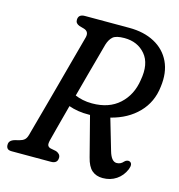

<svg xmlns="http://www.w3.org/2000/svg" viewBox="-106 -793 838 898"><g transform="rotate(15 313.0 -344.5)"><path d="M579 -60.5Q565 -27 536.5 -8Q508 11 471 11Q439 11 418.5 -6.8Q398 -24.5 387.5 -67L338 -259Q334.5 -259 331.5 -259Q304 -258.5 279.8 -262.5Q255.5 -266.5 234.5 -274Q218.5 -213.5 205.5 -164.8Q192.5 -116 187.5 -95.5Q183 -76.5 187 -69.5Q191 -62.5 200.5 -60L228.5 -54.5Q250 -46 250 -28.5Q250 0 218 0H28Q12.5 0 6.8 -7Q1 -14 1.5 -25Q1 -46 28.5 -54L50 -59.5Q64 -63 73 -70.5Q82 -78 86.5 -94.5Q92 -115 103 -155Q114 -195 128 -246.2Q142 -297.5 156.8 -352.2Q171.5 -407 185.2 -457.8Q199 -508.5 209.5 -547.5Q220 -586.5 225 -605Q232 -634.5 204.5 -642L183 -648Q163 -655.5 163.5 -672.5Q163.5 -700 195.5 -700H410Q481.5 -700 533 -672.2Q584.5 -644.5 608.8 -593.2Q633 -542 623.5 -472Q615 -396 564.5 -344Q514 -292 433 -271.5L477 -121Q490.5 -74 516 -74Q535.5 -74 548.5 -89.5Q553.5 -95 560.5 -97.2Q567.5 -99.5 573.5 -97Q590.5 -89.5 579 -60.5ZM322 -595Q317.5 -578 306.2 -536.8Q295 -495.5 280 -441Q265 -386.5 250 -329.5Q266.5 -322.5 287.2 -318Q308 -313.5 332.5 -313.5Q414.5 -313.5 464.2 -358.8Q514 -404 525 -478Q540 -559.5 502.5 -603.8Q465 -648 401 -648Q360.5 -648 345.2 -634.5Q330 -621 322 -595Z"/></g></svg>

Font: Fraunces 144pt S100
Style: Italic
Weight: 400
Italic angle: -16°
Version: Version 1.000; ttfautohint (v1.8.3)